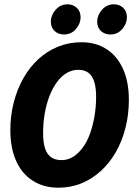

<svg xmlns="http://www.w3.org/2000/svg" viewBox="-20 -859 640 891"><path d="M251 12Q183 12 132.5 -20Q82 -52 55 -112Q28 -172 28 -255Q28 -323 44 -384.5Q60 -446 89 -497Q118 -548 158.5 -585Q199 -622 249.5 -642.5Q300 -663 358 -663Q425 -663 474.5 -631Q524 -599 551 -539Q578 -479 578 -396Q578 -328 562.5 -266.5Q547 -205 518 -154Q489 -103 448.5 -66Q408 -29 358.5 -8.5Q309 12 251 12ZM265 -116Q294 -116 318 -130.5Q342 -145 362.5 -172Q383 -199 396.5 -235.5Q410 -272 418 -316.5Q426 -361 426 -410Q426 -453 417 -480.5Q408 -508 390 -521.5Q372 -535 343 -535Q315 -535 290 -520.5Q265 -506 245 -479Q225 -452 210.5 -415.5Q196 -379 188 -334.5Q180 -290 180 -241Q180 -198 189 -170.5Q198 -143 217 -129.5Q236 -116 265 -116ZM277 -699Q251 -699 233.5 -715Q216 -731 216 -759Q216 -788 238 -813.5Q260 -839 294 -839Q318 -839 336 -823Q354 -807 354 -778Q354 -750 332.5 -724.5Q311 -699 277 -699ZM492 -699Q466 -699 448.5 -715Q431 -731 431 -759Q431 -788 453 -813.5Q475 -839 509 -839Q534 -839 551.5 -823Q569 -807 569 -778Q569 -750 547.5 -724.5Q526 -699 492 -699Z"/></svg>

Font: Source Code Pro ExtraBold
Style: Italic
Weight: 800
Italic angle: -11°
Monospace: yes
Designer: Paul D. Hunt, Teo Tuominen
Foundry: Adobe Systems Incorporated
Version: Version 1.016;hotconv 1.0.116;makeotfexe 2.5.65601